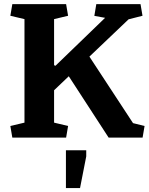

<svg xmlns="http://www.w3.org/2000/svg" viewBox="-20 -681 735 950"><path d="M31.2 -57.6 101.1 -74.2V-586.4L31.2 -603L41 -660.6H307.1L316.9 -603L247.6 -586.4V-358.4L254.4 -355.5L500 -592.8L446.8 -602.5L456.5 -660.6H675.3L685.1 -603L616.2 -585.4L422.4 -400.9L638.2 -71.8L695.3 -57.6L685.5 0H517.6L320.3 -303.7L247.6 -234.4V-74.2L316.9 -57.6L307.1 0H41ZM306.2 62.5H406.7V92.8L376 249.5H306.2Z"/></svg>

Font: Noticia Text
Style: Bold
Weight: 700
Designer: JM Sole
Foundry: JM Sole
Version: Version 1.003